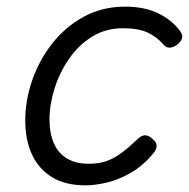

<svg xmlns="http://www.w3.org/2000/svg" viewBox="-20 -539 569 578"><path d="M238 19Q176 19 136 -6Q96 -31 76 -74.5Q56 -118 56 -177Q56 -236 76.5 -296Q97 -356 136 -406.5Q175 -457 231 -488Q287 -519 357 -519Q414 -519 455 -499.5Q496 -480 521 -447Q531 -434 528 -424Q525 -414 514 -405Q502 -396 491 -395.5Q480 -395 471 -406Q452 -428 424.5 -441Q397 -454 350 -454Q298 -454 257 -428.5Q216 -403 187.5 -361.5Q159 -320 144 -272Q129 -224 129 -179Q129 -138 142 -108Q155 -78 181.5 -62Q208 -46 246 -46Q279 -46 302 -54.5Q325 -63 347.5 -80Q370 -97 397 -123Q409 -133 419.5 -131.5Q430 -130 439 -121Q451 -111 451.5 -101Q452 -91 443 -79Q412 -41 375 -19.5Q338 2 302 10.5Q266 19 238 19Z"/></svg>

Font: Playwrite RO Light
Style: Regular
Weight: 300
Version: Version 1.002